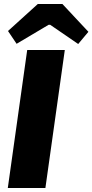

<svg xmlns="http://www.w3.org/2000/svg" viewBox="-20 -940 462 960"><path d="M422 -781 371 -720 231 -816H223L63 -721L20 -785L169 -920H292ZM207 0H19L116 -690H304Z"/></svg>

Font: Exo 2.0 Extra Bold
Style: Italic
Weight: 800
Italic angle: -8°
Designer: Natanael Gama
Version: Version 1.001;PS 001.001;hotconv 1.0.70;makeotf.lib2.5.58329